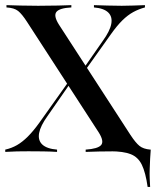

<svg xmlns="http://www.w3.org/2000/svg" viewBox="-22 -591 606 747"><path d="M552.4 136.3Q544.4 79.8 529.8 50Q515.3 20.2 486.7 8.9Q458.1 -2.4 407.3 -2.4L472.6 -14.5L564.5 -8.9Q562.9 7.3 562.1 26.6Q561.3 46 560.5 65.7Q559.7 85.5 560.5 104Q561.3 122.6 562.1 136.3ZM311.3 0V-8.9Q358.9 -12.1 371.4 -26.6Q383.9 -41.1 362.1 -75.8L83.9 -504.8Q63.7 -536.3 48.4 -548.4Q33.1 -560.5 3.2 -562.1V-571Q25.8 -570.2 57.7 -569.4Q89.5 -568.5 126.6 -568.5Q171 -568.5 203.6 -569.4Q236.3 -570.2 255.6 -571V-562.1Q209.7 -559.7 197.6 -544.8Q185.5 -529.8 207.3 -495.2L485.5 -66.1Q505.6 -35.5 520.6 -23.4Q535.5 -11.3 562.9 -8.9V0Q542.7 -0.8 511.3 -1.6Q479.8 -2.4 442.7 -2.4Q397.6 -2.4 364.1 -1.6Q330.6 -0.8 311.3 0ZM-1.6 0V-8.9Q23.4 -14.5 44.4 -26.6Q65.3 -38.7 86.3 -59.7Q107.3 -80.6 130.6 -112.9L247.6 -277.4L254.8 -271.8L162.9 -139.5Q135.5 -101.6 130.2 -73.4Q125 -45.2 142.7 -28.6Q160.5 -12.1 200 -8.9V0Q174.2 -1.6 146 -2Q117.7 -2.4 88.7 -2.4Q66.1 -2.4 44.4 -2Q22.6 -1.6 -1.6 0ZM294.4 -296 287.1 -301.6 378.2 -432.3Q405.6 -470.2 410.9 -498Q416.1 -525.8 399.2 -542.3Q382.3 -558.9 343.5 -562.1V-571Q369.4 -570.2 396.8 -569.4Q424.2 -568.5 451.6 -568.5Q475 -568.5 496.4 -569.4Q517.7 -570.2 541.9 -571V-562.1Q517.7 -555.6 496.4 -544Q475 -532.3 454 -511.7Q433.1 -491.1 409.7 -458.1Z"/></svg>

Font: Playfair 144pt SemiCondensed SemiBold
Style: Regular
Weight: 600
Width: 4
Designer: Claus Eggers Sørensen
Foundry: Claus Eggers Sørensen
Version: Version 2.203